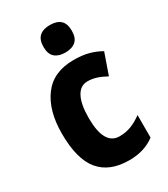

<svg xmlns="http://www.w3.org/2000/svg" viewBox="-192 -855 831 952"><g transform="rotate(-30 223.5 -379.0)"><path d="M261 10Q148 10 92 -58Q36 -126 36 -272Q36 -403 94 -481Q152 -559 268 -559Q318 -559 354.5 -549Q391 -539 422 -521L380 -401Q351 -417 326 -425Q301 -433 275 -433Q234 -433 212 -392Q190 -351 190 -272Q190 -117 278 -117Q314 -117 345 -129Q376 -141 407 -164V-35Q348 10 261 10ZM253 -768Q293 -768 313.5 -749Q334 -730 334 -689Q334 -648 312.5 -629.5Q291 -611 253 -611Q215 -611 193.5 -629.5Q172 -648 172 -689Q172 -730 193 -749Q214 -768 253 -768Z"/></g></svg>

Font: Noto Sans Kannada Condensed ExtraBold
Style: Regular
Weight: 800
Width: 3
Designer: Jelle Bosma - Monotype Design Team
Foundry: Monotype Imaging Inc.
Version: Version 2.005; ttfautohint (v1.8.4.7-5d5b)